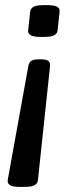

<svg xmlns="http://www.w3.org/2000/svg" viewBox="-20 -545 298 744"><path d="M140 -315Q160 -315 167.5 -308.5Q175 -302 174 -290L127 153Q125 179 79 179H52Q6 179 10 152L90 -290Q92 -302 100.5 -308.5Q109 -315 129 -315ZM166 -525Q214 -525 211 -500L203 -427Q201 -402 154 -402H135Q87 -402 89 -427L97 -500Q98 -512 110 -518.5Q122 -525 147 -525Z"/></svg>

Font: Asap Condensed Condensed Medium
Style: Italic
Weight: 500
Width: 3
Italic angle: -6°
Designer: Pablo Cosgaya
Foundry: Omnibus-Type
Version: Version 3.001; ttfautohint (v1.8.4.7-5d5b)